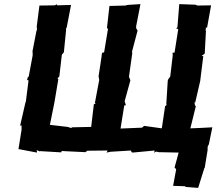

<svg xmlns="http://www.w3.org/2000/svg" viewBox="-20 -737 1061 935"><path d="M326 -713 259 -711 257 -716 247 -711 172 -710 159 -609 160 -593 157 -584 138 -486 139 -482V-467L120 -365L115 -360L112 -348L119 -345L106 -243L103 -234L78 -125L85 -126V-105L70 -11L160 6L159 -6L172 0L176 -1L278 5L281 -2L291 -1L396 4L405 -3L504 -4L499 6L519 2L617 -4L621 4L626 6L733 -4L731 7L740 1L752 4L850 6L830 79L838 87L823 168L883 170L882 173L893 174L945 178L975 82L977 80L991 -6V-18L992 -25L997 -34L1014 -117L957 -114L907 -112L934 -221L930 -222L927 -238L931 -239L955 -343L957 -360L970 -464H961L977 -476L983 -588L981 -586L983 -605L988 -600L1008 -711L941 -710L932 -714L853 -717L844 -604L838 -599L848 -595L830 -481L820 -480L821 -474V-466L809 -364L800 -352L797 -345L790 -233L791 -225L784 -220L768 -112L682 -124L671 -115H664L567 -111L585 -223L593 -225L587 -244L615 -346L608 -363L624 -477L623 -486L650 -588L643 -600V-609L664 -717L601 -713L591 -710L513 -708L501 -602V-600L506 -597L487 -482L478 -480L476 -476L475 -464L460 -365L462 -355L463 -347L442 -235L447 -234L437 -229L424 -119L329 -117L328 -113C323 -115 318 -116 313 -118L309 -119L223 -129L244 -233L246 -244L264 -351L260 -355L269 -365L281 -469L283 -473L291 -482L302 -592L301 -596L305 -604Z"/></svg>

Font: Asimov Print
Style: DIt
Weight: 250
Width: 0
Designer: Google
Version: Version 2.000980: 2014